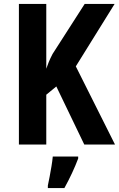

<svg xmlns="http://www.w3.org/2000/svg" viewBox="-20 -734 604 975"><path d="M564 0H408L266 -295L215 -253V0H76V-714H215V-385Q220 -400 227.5 -418.5Q235 -437 247 -460L410 -714H562L365 -397ZM377 71Q349 145 307 221H223V208Q227 190 232 163.5Q237 137 241.5 110Q246 83 248 61H377Z"/></svg>

Font: Noto Sans Sinhala UI Condensed
Style: Bold
Weight: 700
Width: 3
Designer: Jelle Bosma - Monotype Design Team
Foundry: Monotype Imaging Inc.
Version: Version 2.006; ttfautohint (v1.8.4.7-5d5b)